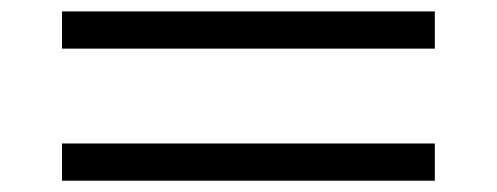

<svg xmlns="http://www.w3.org/2000/svg" viewBox="-20 -550 880 340"><path d="M89.8 -529.8H750V-463.9H89.8ZM89.8 -295.9H750V-230H89.8Z"/></svg>

Font: BIZ UDPGothic
Style: Regular
Weight: 400
Designer: TypeBank Co., Ltd.
Foundry: Morisawa Inc.
Version: Version 1.051